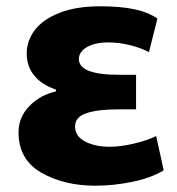

<svg xmlns="http://www.w3.org/2000/svg" viewBox="-20 -527 562 611"><path d="M65 -357Q65 -397 90.5 -431Q116 -465 169 -486Q222 -507 300 -507Q361 -507 405.5 -498Q450 -489 481 -468L454 -361Q430 -374 395 -383Q360 -392 325 -392Q282 -392 256.5 -377Q231 -362 231 -339Q231 -289 359 -289H413V-179H358Q292 -179 255.5 -167Q219 -155 219 -125Q219 -93 251 -76.5Q283 -60 329 -60Q364 -60 406 -70Q448 -80 477 -94L501 15Q459 40 399.5 52Q340 64 284 64Q184 64 111.5 22.5Q39 -19 39 -106Q39 -154 73.5 -189.5Q108 -225 158 -236V-242Q113 -257 89 -286.5Q65 -316 65 -357Z"/></svg>

Font: Gmarket Sans TTF Bold
Style: Regular
Weight: 700
Designer: Creative Director : Sungho Lee; Art Director : Kiwoong Choi; Project Manager : Sori Yang, Jongwook Yoon; Font Designer :
Foundry: Sandoll Inc.
Version: Version 1.000;hotconv 1.0.109;makeotfexe 2.5.65596